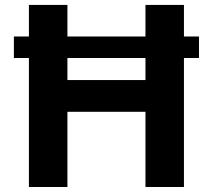

<svg xmlns="http://www.w3.org/2000/svg" viewBox="-20 -747 850 767"><path d="M774.9 -601.2H714.8V-727.3H561.1V-601.2H249.3V-727.3H95.5V-601.2H35.5V-515.3H95.5V0H249.3V-300.4H561.1V0H714.8V-515.3H774.9ZM249.3 -427.2V-515.3H561.1V-427.2Z"/></svg>

Font: Magic Ui Pro
Style: Bold
Weight: 700
Designer: Stefan Endress, Andreas Faust
Version: Version 1.000;FEAKit 1.0